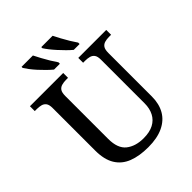

<svg xmlns="http://www.w3.org/2000/svg" viewBox="-255 -1077 1233 1233"><g transform="rotate(-45 361.5 -460.5)"><path d="M367 10Q286 10 228.5 -12.5Q171 -35 140.5 -85Q110 -135 110 -216V-603Q110 -633 99.5 -647Q89 -661 71.5 -665.5Q54 -670 34 -670H15V-714H317V-670H298Q278 -670 260 -665Q242 -660 232 -645.5Q222 -631 222 -599V-210Q222 -124 267.5 -88Q313 -52 386 -52Q441 -52 477 -71Q513 -90 531 -125Q549 -160 549 -206V-603Q549 -633 538.5 -647Q528 -661 510.5 -665.5Q493 -670 473 -670H454V-714H708V-670H689Q668 -670 650.5 -665Q633 -660 623 -645.5Q613 -631 613 -599V-204Q613 -138 585.5 -90Q558 -42 503 -16Q448 10 367 10ZM470 -771Q453 -785 433.5 -804.5Q414 -824 394 -846Q374 -868 358.5 -888Q343 -908 335 -921V-931H438Q449 -909 463.5 -882Q478 -855 493.5 -829.5Q509 -804 523 -784V-771ZM291 -771Q274 -785 254 -804.5Q234 -824 214 -846Q194 -868 179 -888Q164 -908 156 -921V-931H259Q270 -909 284.5 -882Q299 -855 314.5 -829.5Q330 -804 344 -784V-771Z"/></g></svg>

Font: ET Text
Style: Regular
Weight: 470
Designer: Monotype Design Team
Foundry: Monotype Imaging Inc.
Version: Version 2.009